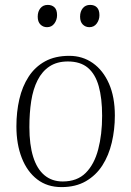

<svg xmlns="http://www.w3.org/2000/svg" viewBox="-20 -750 536 784"><path d="M231 14Q173 14 132 -17.5Q91 -49 69 -105Q47 -161 47 -234Q47 -293 59 -345Q71 -397 97 -437Q123 -477 164 -499.5Q205 -522 263 -522Q317 -522 359 -492.5Q401 -463 425 -408.5Q449 -354 449 -278Q449 -221 436.5 -168Q424 -115 398 -74.5Q372 -34 330.5 -10Q289 14 231 14ZM236 -9Q295 -9 330 -44Q365 -79 381 -140Q397 -201 397 -277Q397 -349 383 -398.5Q369 -448 338.5 -473.5Q308 -499 257 -499Q213 -499 182.5 -479Q152 -459 133.5 -422.5Q115 -386 107.5 -337.5Q100 -289 100 -231Q100 -159 115.5 -109.5Q131 -60 161.5 -34.5Q192 -9 236 -9ZM134 -682Q134 -703 145 -716.5Q156 -730 175 -730Q192 -730 202.5 -720Q213 -710 213 -688Q213 -669 202 -654Q191 -639 172 -639Q156 -639 145 -650Q134 -661 134 -682ZM307 -682Q307 -703 318 -716.5Q329 -730 348 -730Q366 -730 376 -719.5Q386 -709 386 -688Q386 -669 375 -654Q364 -639 345 -639Q329 -639 318 -650Q307 -661 307 -682Z"/></svg>

Font: Literata 60pt ExtraLight
Style: Italic
Weight: 250
Italic angle: -2°
Designer: Latin by Veronika Burian and Jose Scaglione. Greek by Irene Vlachou. Cyrillic by Vera Evstafieva
Foundry: TypeTogether
Version: Version 3.103;gftools[0.9.29]